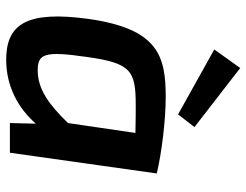

<svg xmlns="http://www.w3.org/2000/svg" viewBox="-108 -677 797 621"><g transform="rotate(90 290.5 -366.5)"><path d="M391 -597 200 -745 140 -661 350 -544ZM294 -504C161 -504 73 -480 41 -253C14 -54 58 13 176 12C263 11 332 -29 380 -84L378 0H474L541 -475C475 -491 368 -504 294 -504ZM208 -90C155 -90 144 -110 164 -247C184 -391 207 -407 320 -407C337 -407 370 -407 410 -406L378 -188C318 -126 268 -90 208 -90Z"/></g></svg>

Font: Exo 2 Semi Bold
Style: Italic
Weight: 600
Italic angle: -8°
Designer: Natanael Gama
Version: Version 1.001;PS 001.001;hotconv 1.0.88;makeotf.lib2.5.64775